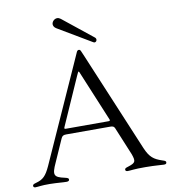

<svg xmlns="http://www.w3.org/2000/svg" viewBox="-100 -1035 1000 1126"><g transform="rotate(-10 400.0 -472.5)"><path d="M396.3 -734.7 365.8 -666.5 113.6 -105.1C88.1 -49.7 70 -32.3 29.1 -21C10.7 -16 7.1 -12.8 7.1 -5.3C7.1 1.1 12.4 4.6 19.2 4.6C36.9 4.6 54.7 -0.7 104.8 0C152.7 0.7 179.3 4.6 205.3 4.6C214.8 4.6 221.2 0.7 221.2 -5.7C221.2 -13.1 218 -16.3 198.9 -20.6C134.9 -34.4 128.9 -47.9 160.9 -117.2L218 -246.1L218.4 -246.8L221.2 -253.2C227.3 -265.3 234 -269.5 251.4 -269.5H511.7C528.8 -269.5 534.4 -266.3 539.4 -256.4L609 -88.4C624.3 -44.4 622.5 -35.2 577.8 -21C558.2 -15.6 555.4 -11.7 555.4 -5.7C555.4 0.7 559.3 4.6 569.2 4.6C587.7 4.6 606.2 -0.4 674.4 0C741.1 0.4 765.3 4.6 785.2 4.6C795.8 4.6 800.8 0.7 800.4 -6.4C800.8 -12.8 797.6 -16 778.1 -22C731.2 -37.6 707.4 -54.3 682.9 -111.9L435.4 -702.4L421.2 -735.4C418 -742.5 415.1 -745 409.1 -745C403.8 -745 399.5 -741.8 396.3 -734.7ZM247.9 -313.2 250.7 -319.6 373.2 -596.6 381.7 -614.7C384.9 -621.4 387.1 -621.8 390.3 -615.4L516.7 -311.1C518.5 -305 516.3 -302.9 508.9 -302.6H254.3C246.4 -302.6 244.3 -305.4 247.9 -313.2ZM284.4 -918.7C284.8 -909.4 289.8 -899.9 301.8 -892.8L500.4 -774.9C503.2 -773.4 506 -772 508.5 -772C516.3 -772 522 -778.8 522 -786.6C522 -791.2 520.2 -796.2 514.6 -800.4L337 -942.5C330.3 -947.4 323.9 -950.3 316.8 -950.3C299.7 -950.3 284.4 -934.7 284.4 -918.7Z"/></g></svg>

Font: Margiela Serif
Style: Regular
Weight: 400
Designer: Andreas Faust, Stefan Endress
Version: Version 1.002;FEAKit 1.0